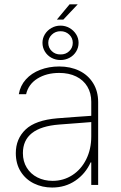

<svg xmlns="http://www.w3.org/2000/svg" viewBox="-20 -840 549 872"><path d="M240.2 -302.7Q276.9 -305.7 320.6 -308.8Q364.3 -312 394.5 -314V-377.9Q394.5 -417 376.7 -446.8Q358.9 -476.6 325.9 -492.7Q293 -508.8 249 -508.8Q191.4 -508.8 150.1 -483.2Q108.9 -457.5 98.6 -412.1H65.4Q71.8 -450.7 97.4 -479.2Q123 -507.8 162.6 -522.9Q202.1 -538.1 249 -538.1Q299.8 -538.1 339.8 -518.8Q379.9 -499.5 402.8 -462.6Q425.8 -425.8 425.8 -376V0H394.5V-102.5H391.6Q368.2 -50.8 322.3 -19.5Q276.4 11.7 216.8 11.7Q171.9 11.7 134 -6.8Q96.2 -25.4 74 -60.8Q51.8 -96.2 51.8 -144.5Q51.8 -209.5 96.4 -252Q141.1 -294.4 240.2 -302.7ZM218.8 -18.6Q268.1 -18.6 308.3 -44.4Q348.6 -70.3 371.6 -116.5Q394.5 -162.6 394.5 -220.7V-285.6L351.6 -282.2Q264.2 -274.9 249 -274.4Q84 -261.7 84 -144.5Q84 -106.9 101.6 -78.4Q119.1 -49.8 149.9 -34.2Q180.7 -18.6 218.8 -18.6ZM295.9 -820.3H333L267.6 -751H238.3ZM172.9 -645.5Q172.9 -666.5 183.8 -684.3Q194.8 -702.1 213.6 -712.9Q232.4 -723.6 254.9 -723.6Q276.9 -723.6 295.7 -712.9Q314.5 -702.1 325.7 -684.3Q336.9 -666.5 336.9 -645.5Q336.9 -624 325.9 -606Q314.9 -587.9 295.9 -577.6Q276.9 -567.4 254.9 -567.4Q232.4 -567.4 213.6 -577.6Q194.8 -587.9 183.8 -606Q172.9 -624 172.9 -645.5ZM310.5 -645.5Q310.5 -667.5 294.4 -682.9Q278.3 -698.2 254.9 -698.2Q231.4 -698.2 215.3 -682.6Q199.2 -667 199.2 -645.5Q199.2 -623 215.3 -607.7Q231.4 -592.3 254.9 -592.8Q278.3 -592.3 294.4 -607.7Q310.5 -623 310.5 -645.5Z"/></svg>

Font: Pretendard GOV Thin
Style: Regular
Weight: 100
Designer: Base glyphs from Inter by Rasmus Andersson; Hangeul glyphs from Noto Sans CJK(Source Han Sans) by Jang Soo-young and Kan
Foundry: Kil Hyung-jin
Version: Version 1.309